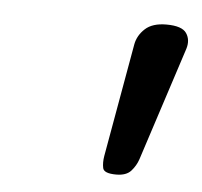

<svg xmlns="http://www.w3.org/2000/svg" viewBox="-33 -963 359 342"><g transform="rotate(5 146.5 -792.0)"><path d="M186 -655Q164 -655 162 -664.5Q160 -674 162 -686L198 -889Q201 -905 214 -917Q227 -929 252 -929Q280 -929 288 -917Q296 -905 291 -889L225 -686Q221 -674 212.5 -664.5Q204 -655 186 -655Z"/></g></svg>

Font: Playwrite DE SAS
Style: Regular
Weight: 400
Designer: Veronika Burian, José Scaglione
Foundry: TypeTogether
Version: Version 1.002